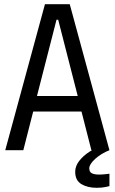

<svg xmlns="http://www.w3.org/2000/svg" viewBox="-20 -715 546 914"><path d="M5 0 194 -695H312L501 0H415L368 -184H138L91 0ZM156 -258H350L257 -621H249ZM440 179Q397 179 367.5 161.5Q338 144 338 103Q338 75 357.5 50.5Q377 26 405.5 7.5Q434 -11 459 -21L501 0Q461 16 433 41.5Q405 67 405 86Q405 104 417.5 110Q430 116 451 116Q467 116 484 114Q501 112 501 112V171Q501 171 483.5 175Q466 179 440 179Z"/></svg>

Font: Ruda
Style: Regular
Weight: 400
Designer: Mariela Monsalve and Angelina Sanchez
Foundry: Mariela Monsalve and Angelina Sanchez
Version: Version 2.000